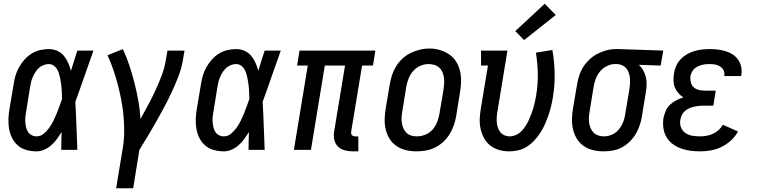

<svg xmlns="http://www.w3.org/2000/svg" viewBox="-20 -800 4040 1025"><path d="M175 8Q148 8 122 1Q96 -6 76.5 -22.5Q57 -39 45 -62.5Q33 -86 28.5 -112Q24 -138 25 -165.5Q26 -193 31 -221L53 -351Q56 -374 63 -397Q70 -420 82 -441.5Q94 -463 111 -482Q128 -501 149 -514Q170 -527 194 -532.5Q218 -538 241 -538Q265 -538 286 -528.5Q307 -519 321 -502Q335 -485 344 -464.5Q353 -444 359 -422Q367 -449 375.5 -476Q384 -503 393 -530H479Q454 -461 430.5 -392.5Q407 -324 382 -256Q386 -192 388 -128Q390 -64 393 0H307Q307 -24 307.5 -47.5Q308 -71 309 -95Q297 -76 284 -58Q271 -40 254 -25Q237 -10 216.5 -1Q196 8 175 8ZM175 -72Q196 -72 213 -86Q230 -100 242.5 -117.5Q255 -135 264.5 -154Q274 -173 282 -192.5Q290 -212 297 -231.5Q304 -251 311 -271Q311 -285 310.5 -298.5Q310 -312 309 -326Q308 -340 306 -353.5Q304 -367 301.5 -380.5Q299 -394 295 -407Q291 -420 284.5 -431Q278 -442 266.5 -450Q255 -458 241 -458Q227 -458 213.5 -453Q200 -448 189 -438.5Q178 -429 170 -416.5Q162 -404 156 -391Q150 -378 146.5 -364.5Q143 -351 141 -337L120 -207Q117 -193 115.5 -178.5Q114 -164 115 -149.5Q116 -135 119 -121.5Q122 -108 129 -96.5Q136 -85 148.5 -78.5Q161 -72 175 -72Z M600 205 636 -13Q643 -56 643 -99.5Q643 -143 639 -185.5Q635 -228 627 -268.5Q619 -309 608.5 -349.5Q598 -390 584.5 -429Q571 -468 554 -505L636 -538Q656 -495 671 -449.5Q686 -404 698 -357Q710 -310 718.5 -262Q727 -214 730 -165Q751 -202 771.5 -240.5Q792 -279 810 -318Q828 -357 843 -396.5Q858 -436 865 -477L874 -530H965L956 -477Q949 -435 933 -393.5Q917 -352 898.5 -312Q880 -272 859 -232.5Q838 -193 816 -154Q794 -115 771 -76.5Q748 -38 724 0L691 205Z M1175 8Q1148 8 1122 1Q1096 -6 1076.5 -22.5Q1057 -39 1045 -62.5Q1033 -86 1028.5 -112Q1024 -138 1025 -165.5Q1026 -193 1031 -221L1053 -351Q1056 -374 1063 -397Q1070 -420 1082 -441.5Q1094 -463 1111 -482Q1128 -501 1149 -514Q1170 -527 1194 -532.5Q1218 -538 1241 -538Q1265 -538 1286 -528.5Q1307 -519 1321 -502Q1335 -485 1344 -464.5Q1353 -444 1359 -422Q1367 -449 1375.5 -476Q1384 -503 1393 -530H1479Q1454 -461 1430.5 -392.5Q1407 -324 1382 -256Q1386 -192 1388 -128Q1390 -64 1393 0H1307Q1307 -24 1307.5 -47.5Q1308 -71 1309 -95Q1297 -76 1284 -58Q1271 -40 1254 -25Q1237 -10 1216.5 -1Q1196 8 1175 8ZM1175 -72Q1196 -72 1213 -86Q1230 -100 1242.5 -117.5Q1255 -135 1264.5 -154Q1274 -173 1282 -192.5Q1290 -212 1297 -231.5Q1304 -251 1311 -271Q1311 -285 1310.5 -298.5Q1310 -312 1309 -326Q1308 -340 1306 -353.5Q1304 -367 1301.5 -380.5Q1299 -394 1295 -407Q1291 -420 1284.5 -431Q1278 -442 1266.5 -450Q1255 -458 1241 -458Q1227 -458 1213.5 -453Q1200 -448 1189 -438.5Q1178 -429 1170 -416.5Q1162 -404 1156 -391Q1150 -378 1146.5 -364.5Q1143 -351 1141 -337L1120 -207Q1117 -193 1115.5 -178.5Q1114 -164 1115 -149.5Q1116 -135 1119 -121.5Q1122 -108 1129 -96.5Q1136 -85 1148.5 -78.5Q1161 -72 1175 -72Z M1864 8Q1842 8 1820.5 2.5Q1799 -3 1784 -18Q1769 -33 1764.5 -54.5Q1760 -76 1764 -99L1822 -450H1714L1640 0H1549L1623 -450H1566L1579 -530H1984L1971 -450H1913L1855 -99Q1854 -93 1854.5 -88Q1855 -83 1858.5 -79Q1862 -75 1867 -73.5Q1872 -72 1877 -72H1893V8Z M2203 8Q2175 8 2147.5 1.5Q2120 -5 2097.5 -20Q2075 -35 2060.5 -58Q2046 -81 2039.5 -107.5Q2033 -134 2033.5 -163Q2034 -192 2039 -221L2061 -351Q2065 -375 2073 -399.5Q2081 -424 2095 -446.5Q2109 -469 2129 -487.5Q2149 -506 2173 -517.5Q2197 -529 2222 -535Q2247 -541 2272 -541Q2301 -541 2328 -533Q2355 -525 2377.5 -510Q2400 -495 2414.5 -472Q2429 -449 2435.5 -422.5Q2442 -396 2441.5 -367Q2441 -338 2436 -309L2415 -179Q2411 -155 2402.5 -130.5Q2394 -106 2380 -83.5Q2366 -61 2346 -42.5Q2326 -24 2302.5 -12.5Q2279 -1 2253.5 3.5Q2228 8 2203 8ZM2205 -72Q2228 -72 2250.5 -81Q2273 -90 2289 -108Q2305 -126 2313.5 -148Q2322 -170 2326 -193L2348 -323Q2350 -338 2351 -354.5Q2352 -371 2350 -386Q2348 -401 2342 -415Q2336 -429 2325 -439Q2314 -449 2299 -453.5Q2284 -458 2268 -458Q2245 -458 2223.5 -448.5Q2202 -439 2186 -421Q2170 -403 2161.5 -381.5Q2153 -360 2149 -337L2128 -207Q2125 -192 2124 -176Q2123 -160 2125 -145Q2127 -130 2133 -116Q2139 -102 2149.5 -91.5Q2160 -81 2174.5 -76.5Q2189 -72 2205 -72Z M2698 8Q2671 8 2644.5 0.5Q2618 -7 2597.5 -23Q2577 -39 2564.5 -62Q2552 -85 2546 -111Q2540 -137 2541 -165Q2542 -193 2547 -221L2585 -450H2548V-530H2689L2636 -207Q2633 -193 2632 -177.5Q2631 -162 2632 -148Q2633 -134 2637.5 -120Q2642 -106 2650.5 -95Q2659 -84 2672 -78Q2685 -72 2700 -72Q2717 -72 2733.5 -79Q2750 -86 2763 -99Q2776 -112 2785.5 -127Q2795 -142 2802.5 -158Q2810 -174 2816 -190Q2822 -206 2827 -222.5Q2832 -239 2835.5 -255.5Q2839 -272 2842 -289Q2852 -348 2851 -405Q2850 -462 2841 -519L2929 -533Q2940 -470 2941 -406Q2942 -342 2931 -277Q2927 -253 2921 -229Q2915 -205 2907 -182Q2899 -159 2888.5 -135.5Q2878 -112 2864 -90.5Q2850 -69 2832.5 -50Q2815 -31 2793 -17Q2771 -3 2746.5 2.5Q2722 8 2698 8ZM2778 -586 2731 -634 2888 -780 2947 -720Z M3202 8Q3174 8 3146.5 1.5Q3119 -5 3097 -20Q3075 -35 3060.5 -58Q3046 -81 3039.5 -107.5Q3033 -134 3033.5 -163Q3034 -192 3039 -221L3061 -351Q3065 -375 3073 -399Q3081 -423 3095 -444.5Q3109 -466 3128.5 -484Q3148 -502 3171 -513.5Q3194 -525 3218.5 -531.5Q3243 -538 3268 -538Q3272 -538 3275.5 -538Q3279 -538 3283 -538L3521 -530L3507 -450L3390 -454Q3404 -442 3413.5 -425Q3423 -408 3427.5 -389.5Q3432 -371 3432 -350.5Q3432 -330 3428 -309L3407 -179Q3403 -155 3395 -131Q3387 -107 3374 -85Q3361 -63 3341.5 -44Q3322 -25 3299.5 -13Q3277 -1 3252 3.5Q3227 8 3202 8ZM3204 -72Q3218 -72 3233 -76Q3248 -80 3261 -88.5Q3274 -97 3284 -109.5Q3294 -122 3301 -135.5Q3308 -149 3312 -163.5Q3316 -178 3318 -193L3340 -323Q3342 -337 3343 -352Q3344 -367 3343 -381Q3342 -395 3337.5 -409Q3333 -423 3325 -433.5Q3317 -444 3304 -450.5Q3291 -457 3276 -458H3270Q3268 -458 3266 -458Q3264 -458 3263 -458Q3241 -458 3220 -447.5Q3199 -437 3184 -419.5Q3169 -402 3161 -380.5Q3153 -359 3149 -337L3128 -207Q3125 -192 3124 -176Q3123 -160 3125 -145Q3127 -130 3133 -116Q3139 -102 3149 -92Q3159 -82 3173.5 -77Q3188 -72 3204 -72Z M3717 8Q3690 8 3664 4.5Q3638 1 3614 -8Q3590 -17 3570 -32Q3550 -47 3537.5 -69Q3525 -91 3521.5 -117Q3518 -143 3522 -170Q3526 -189 3534 -208Q3542 -227 3557 -241Q3572 -255 3590.5 -264.5Q3609 -274 3628 -280Q3613 -290 3601 -303.5Q3589 -317 3582.5 -333.5Q3576 -350 3575.5 -369Q3575 -388 3578 -407Q3581 -428 3589.5 -447.5Q3598 -467 3613 -483Q3628 -499 3647 -510Q3666 -521 3686 -527Q3706 -533 3726.5 -535.5Q3747 -538 3768 -538Q3790 -538 3811.5 -535.5Q3833 -533 3853 -527Q3873 -521 3890.5 -510Q3908 -499 3920 -482Q3932 -465 3936.5 -444Q3941 -423 3938 -402Q3937 -400 3937 -398Q3937 -396 3936 -394H3846Q3846 -394 3846.5 -395Q3847 -396 3847 -397Q3849 -412 3842.5 -425Q3836 -438 3824 -445.5Q3812 -453 3797.5 -455.5Q3783 -458 3768 -458Q3757 -458 3746.5 -457Q3736 -456 3725.5 -453Q3715 -450 3704.5 -445Q3694 -440 3686 -432.5Q3678 -425 3673 -414.5Q3668 -404 3666 -394Q3664 -377 3668 -360.5Q3672 -344 3684 -333.5Q3696 -323 3712.5 -319.5Q3729 -316 3746 -316H3801L3788 -236H3733Q3720 -236 3707.5 -234.5Q3695 -233 3682.5 -230Q3670 -227 3657.5 -221Q3645 -215 3635 -206Q3625 -197 3619.5 -184.5Q3614 -172 3612 -160Q3608 -139 3615.5 -120Q3623 -101 3639 -90Q3655 -79 3675.5 -75.5Q3696 -72 3717 -72Q3734 -72 3751.5 -75Q3769 -78 3785.5 -85.5Q3802 -93 3816 -105.5Q3830 -118 3839 -134L3920 -98Q3905 -71 3882 -50Q3859 -29 3831.5 -15.5Q3804 -2 3774.5 3Q3745 8 3717 8Z"/></svg>

Font: Iosevka Slab Medium
Style: Italic
Weight: 500
Italic angle: -9°
Monospace: yes
Designer: Belleve Invis
Foundry: Belleve Invis
Version: Version 11.1.0; ttfautohint (v1.8.3)